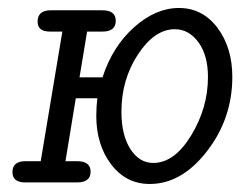

<svg xmlns="http://www.w3.org/2000/svg" viewBox="-20 -457 602 481"><path d="M11.2 -25.9Q11.2 -52.7 43 -53.2Q43 -53.2 82 -53.2L136.2 -377.9H105Q74.2 -377.9 74.2 -402.8Q74.2 -430.7 106 -431.2H236.8Q270 -431.2 270 -404.8Q270 -377.9 236.8 -377.9Q236.8 -377.9 198.2 -377.9L179.2 -263.2H236.8Q261.7 -340.3 315.9 -388.7Q370.1 -437 428.2 -437Q487.3 -437 524.7 -387.5Q562 -337.9 562 -264.2Q562 -160.2 498.5 -78.1Q435.1 3.9 355 3.9Q295.9 3.9 258.5 -45.2Q221.2 -94.2 221.2 -167Q221.2 -189.9 224.1 -210.9H169.9L144 -53.2H172.9Q207 -53.2 207 -26.9Q207 0 172.9 0H43Q11.2 0 11.2 -25.9ZM284.2 -176.8Q284.2 -118.7 306.6 -83.7Q329.1 -48.8 363.8 -48.8Q417 -48.8 459 -117.9Q501 -187 501 -264.2Q501 -318.4 477.1 -351.1Q453.1 -383.8 418 -383.8Q367.2 -383.8 325.7 -320.8Q284.2 -257.8 284.2 -176.8Z"/></svg>

Font: CMU Typewriter Text
Style: LightOblique
Weight: 200
Italic angle: -9.46001°
Version: Version 0.7.0